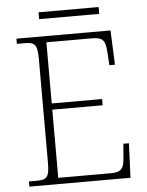

<svg xmlns="http://www.w3.org/2000/svg" viewBox="-57 -877 707 923"><g transform="rotate(-5 296.5 -415.5)"><path d="M164 -798H454V-831H164ZM47 0H535L542 -166H515L510 -102C506 -49 496 -30 442 -30H189V-359H432V-389H189V-684H410C464 -684 473 -665 477 -612L481 -548H508L501 -714H47V-689H84C133 -689 146 -679 146 -605V-108C146 -35 133 -25 84 -25H47Z"/></g></svg>

Font: Noto Serif Sinhala ExtraLight
Style: Regular
Weight: 200
Designer: Jelle Bosma - Monotype Design Team
Foundry: Monotype Imaging Inc.
Version: Version 2.007